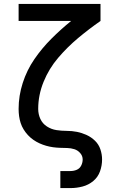

<svg xmlns="http://www.w3.org/2000/svg" viewBox="-20 -755 616 980"><path d="M288 205H340Q371 205 401.5 197Q432 189 456 169Q480 149 490.5 119.5Q501 90 501 59Q501 33 492.5 7.5Q484 -18 465 -36.5Q446 -55 422 -66Q398 -77 372.5 -82Q347 -87 320.5 -87Q294 -87 268 -91Q242 -95 219.5 -109.5Q197 -124 186 -148Q175 -172 175 -199Q175 -270 202.5 -337.5Q230 -405 277 -460Q324 -515 379 -561Q434 -607 493 -648V-735H75V-648H343Q290 -605 242 -557Q194 -509 155.5 -453Q117 -397 96 -331.5Q75 -266 75 -199Q75 -180 77.5 -162Q80 -144 85.5 -127Q91 -110 100.5 -94.5Q110 -79 122.5 -65.5Q135 -52 150 -41.5Q165 -31 181.5 -23.5Q198 -16 215.5 -11Q233 -6 251 -3.5Q269 -1 287 -0.5Q305 0 323.5 0.5Q342 1 359.5 6.5Q377 12 389.5 26.5Q402 41 402 59Q402 75 394.5 90Q387 105 372 111.5Q357 118 340 118H288Z"/></svg>

Font: Iosevka Sparkle Medium
Style: Regular
Weight: 500
Designer: Belleve Invis
Foundry: Belleve Invis
Version: Version 4.5.0; ttfautohint (v1.8.3)